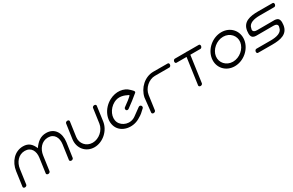

<svg xmlns="http://www.w3.org/2000/svg" viewBox="174 -1950 5004 3275"><g transform="rotate(-30 2676.5 -312.0)"><path d="M1055.5 -29.6C1055.5 -29.6 1072.4 -144.4 1096.4 -315.2C1120.4 -486 1040.3 -624.6 873.2 -624.6C760 -624.6 688.9 -562.7 623.9 -471.1C584.7 -562.7 531 -624.6 417.9 -624.6C250.7 -624.6 130.6 -486 106.6 -315.2C82.6 -144.4 67.2 -29.6 67.2 -29.6C65 -13.7 79.2 0 100.1 0C121 0 139.1 -13.9 141.4 -29.9C141.4 -29.9 165.1 -199 181.8 -317.9C198.5 -436.9 279.7 -542.1 405.5 -542.1C531.2 -542.1 581.7 -436.9 565 -317.9C548.3 -199 524.5 -29.9 524.5 -29.9C522.3 -13.9 536.5 0 557.4 0C557.5 0 557.6 0 557.7 0C557.9 0 558 0 558.1 0C579 0 597.1 -13.9 599.4 -29.9C599.4 -29.9 623.1 -199 639.8 -317.9C656.5 -436.9 736.7 -542.1 862.4 -542.1C988.1 -542.1 1038.7 -436.9 1022 -317.9C1005.2 -199 981.4 -29.9 981.4 -29.9C979.2 -13.9 993.4 0 1014.3 0C1035.2 0 1053.3 -13.7 1055.5 -29.6Z M1856.5 -595C1858.7 -610.9 1844.5 -624.6 1823.6 -624.6C1802.7 -624.6 1784.6 -610.7 1782.4 -594.7C1782.4 -594.7 1758.6 -425.6 1741.9 -306.7C1725.2 -187.7 1608 -82.5 1482.3 -82.5C1356.6 -82.5 1269 -187.7 1285.7 -306.7C1302.5 -425.6 1326.2 -594.7 1326.2 -594.7C1328.5 -610.7 1314.3 -624.6 1293.4 -624.6C1272.5 -624.6 1254.4 -610.9 1252.2 -595C1252.2 -595 1235.3 -480.2 1211.3 -309.4C1187.3 -138.6 1303.7 0 1470.7 0C1637.7 0 1793.1 -138.6 1817.1 -309.4C1841.1 -480.2 1856.5 -595 1856.5 -595Z M2513.8 -166C2526.7 -177.1 2527 -202.8 2512 -217C2497 -231.1 2477.9 -228.2 2464.1 -218.2L2319.8 -113.3C2205.2 -30 2055.5 -83.6 2010.9 -185.8C1966.3 -287.9 2027.8 -432.2 2151.7 -498.4C2252.2 -552.1 2346.5 -516.8 2425.8 -476.6C2449.1 -464.7 2289.3 -355.6 2257.1 -330.2C2243.8 -319.6 2239.9 -298.5 2251 -281.1C2262.2 -263.6 2286.6 -267.5 2300.5 -277.3C2380.2 -334.6 2458.1 -394.5 2533.2 -458.2C2560.6 -480.4 2510.7 -518.3 2491.6 -538.4C2405.8 -628.4 2255.1 -646.8 2118.7 -573.9C1951.8 -484.8 1868.4 -292.1 1933 -144.1C1997.6 3.9 2203.7 42.6 2353.5 -43.1C2455.3 -101.3 2438.3 -100.6 2513.8 -166Z M2675 -29.9C2674.9 -29.9 2696.1 -182.9 2714 -309.8C2731.8 -436.7 2850.6 -540 2968.5 -540C3086.4 -540 3254 -539.9 3254 -539.9C3269.9 -539.9 3285.9 -556.1 3288.8 -577C3291.8 -597.9 3280.4 -614 3264.6 -614C3264.6 -614 3150.8 -614.8 2981.2 -614.8C2811.5 -614.8 2665.6 -477.6 2631 -309.8C2631 -309.8 2600.9 -29.9 2600.9 -29.9C2598.7 -13.9 2612.8 0 2633.7 0C2654.6 0 2672.7 -13.9 2675 -29.9Z M3410.3 -623.9C3394.5 -623.5 3378.7 -607.8 3375.7 -586.9C3372.8 -566 3384.3 -549.8 3400.1 -549.8C3400.2 -549.7 3494.3 -549.7 3598.8 -549.7C3578.3 -404.7 3525.8 -29.8 3525.8 -29.8C3523.6 -14.1 3537.8 0 3558.7 0C3579.6 0 3597.7 -13.9 3599.9 -29.8L3673 -549.8C3777.6 -549.8 3871.8 -549.8 3871.8 -549.8C3887.4 -549.8 3903.6 -566 3906.6 -586.9C3909.5 -607.8 3898.1 -623.9 3882.4 -623.9H3660.6C3656.4 -625.3 3651.7 -626 3646.6 -626C3641.6 -626 3636.7 -625.3 3632.1 -623.9Z M4037.5 -309.6C4054.4 -430.1 4177.1 -536.7 4309.5 -536.7C4441.9 -536.7 4534.6 -430.1 4517.7 -309.6C4500.7 -189.1 4378 -82.5 4245.7 -82.5C4113.3 -82.5 4020.5 -189.1 4037.5 -309.6ZM3958.8 -309.6C3934.7 -138.7 4058.3 0 4234.1 0C4409.8 0 4572.4 -138.7 4596.4 -309.6C4620.4 -480.5 4496.8 -619.2 4321.1 -619.2C4145.3 -619.2 3982.8 -480.5 3958.8 -309.6Z M5153.7 -344C4984.4 -344 4870.5 -343.2 4870.5 -343.2C4765.1 -342.9 4797.7 -415.3 4798 -417.4C4811.2 -511.5 4918.3 -537.6 5035.2 -537.6C5152.2 -537.6 5318.3 -537.5 5318.3 -537.5C5334 -537.5 5349.9 -553.7 5352.9 -574.6C5355.8 -595.5 5344.5 -611.6 5328.9 -611.6C5328.9 -611.6 5216 -612.4 5047.8 -612.4C4879.5 -612.4 4738.8 -582.6 4715.7 -418.3C4692.1 -250.9 4787 -268.4 4864 -268.4C5033.3 -268.4 5146.6 -269.3 5147.1 -269.1C5252.5 -269.3 5219.9 -197 5219.7 -195C5206.4 -100.9 5099.4 -74.8 4982.4 -74.8C4865.5 -74.8 4699.4 -74.8 4699.4 -74.8C4683.6 -74.8 4667.7 -58.7 4664.8 -37.8C4661.9 -16.9 4673.1 -0.7 4688.8 -0.7C4688.8 -0.7 4801.7 0 4969.9 0C5138.2 0 5278.9 -29.8 5302 -194.1C5325.5 -361.5 5230.7 -344 5153.7 -344Z"/></g></svg>

Font: Hi.
Style: Tall Oblique
Weight: 400
Designer: Mew Too, Robert Jablonski
Foundry: Cannot Into Space Fonts
Version: Version 1.996